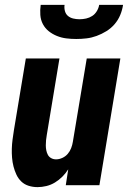

<svg xmlns="http://www.w3.org/2000/svg" viewBox="-20 -760 540 788"><path d="M134 8Q115 8 97.5 2.5Q80 -3 67.5 -15Q55 -27 47.5 -43Q40 -59 35.5 -76.5Q31 -94 29.5 -112.5Q28 -131 28.5 -149.5Q29 -168 31.5 -187Q34 -206 37 -225L86 -520H224L172 -206Q170 -195 169 -184.5Q168 -174 168 -163.5Q168 -153 170 -143Q172 -133 176.5 -124.5Q181 -116 190 -111Q199 -106 210 -106Q223 -106 236 -112Q249 -118 258 -128.5Q267 -139 272 -152Q277 -165 279 -178L336 -520H474L388 0H250L260 -65Q250 -49 236 -35Q222 -21 205.5 -11Q189 -1 170.5 3.5Q152 8 134 8ZM293 -600Q272 -600 252 -602.5Q232 -605 213.5 -612.5Q195 -620 180 -632Q165 -644 156 -661Q147 -678 145.5 -698.5Q144 -719 147 -740H245Q243 -727 246.5 -714.5Q250 -702 259 -694.5Q268 -687 280.5 -684Q293 -681 306 -681Q320 -681 333.5 -684Q347 -687 358.5 -694.5Q370 -702 377.5 -714.5Q385 -727 387 -740H485Q482 -719 473.5 -698.5Q465 -678 450.5 -661Q436 -644 416.5 -632Q397 -620 376.5 -612.5Q356 -605 335 -602.5Q314 -600 293 -600Z"/></svg>

Font: Iosevka SS04 Heavy Oblique
Style: Regular
Weight: 900
Italic angle: -9°
Monospace: yes
Designer: Belleve Invis
Foundry: Belleve Invis
Version: Version 19.0.0; ttfautohint (v1.8.4)